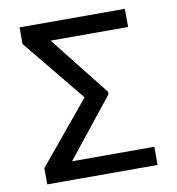

<svg xmlns="http://www.w3.org/2000/svg" viewBox="-80 -785 791 857"><g transform="rotate(-10 315.5 -356.0)"><path d="M565.3 0H65.3V-73.9L296.9 -353.7L65.3 -636.4V-711.6H542.6V-629.3H191.4L404.8 -359.4V-349.4L192.1 -82.4H565.3Z"/></g></svg>

Font: Fast_Sans
Style: Regular
Weight: 400
Designer: Rasmus Andersson
Foundry: rsms
Version: Version 3.018;git-588b23468